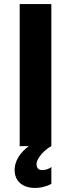

<svg xmlns="http://www.w3.org/2000/svg" viewBox="-20 -720 349 946"><path d="M77 0H122C79 31 52 74 52 117C52 172 90 206 153 206C178 206 207 200 233 186V103C220 113 204 118 188 118C170 118 160 108 160 89C160 57 204 15 233 0V-700H77Z"/></svg>

Font: Fixel Display Bold
Style: Bold
Weight: 700
Designer: AlfaBravo + MacPaw
Foundry: Kyrylo Tkachov, Marchela Mozhyna, Serhii Makarenko, Maria Weinstein, Zakhar Kryvoshyya
Version: Version 1.211